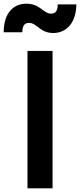

<svg xmlns="http://www.w3.org/2000/svg" viewBox="-77 -1021 434 1041"><path d="M72 0H208V-745H72ZM-57 -846H44C44 -880 56 -897 79 -897C125 -897 138 -842 212 -842C281 -842 336 -895 337 -997H236C236 -965 226 -947 200 -947C158 -947 141 -1001 66 -1001C-2 -1001 -57 -953 -57 -846Z"/></svg>

Font: Mluvka
Style: Bold
Weight: 700
Designer: Modified by Jiří Krblich, Original typeface by Gumpita Rahayu
Foundry: Gumpita Rahayu & Jiří Krblich
Version: Version 2.000;Glyphs 3.1.1 (3134)